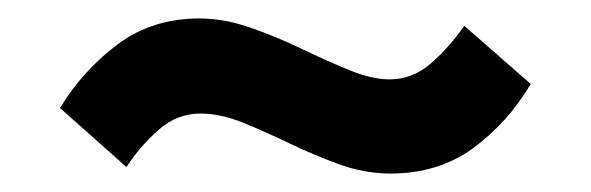

<svg xmlns="http://www.w3.org/2000/svg" viewBox="-20 -445 640 208"><path d="M117 -264 45 -328Q70 -369 107.5 -397Q145 -425 196 -425Q223 -425 251.5 -415Q280 -405 307 -392Q334 -379 358.5 -369Q383 -359 402 -359Q427 -359 447 -376.5Q467 -394 483 -417L555 -354Q530 -312 492.5 -284.5Q455 -257 403 -257Q375 -257 347.5 -267Q320 -277 294 -289.5Q268 -302 243.5 -312Q219 -322 197 -322Q172 -322 152 -304.5Q132 -287 117 -264Z"/></svg>

Font: Zen Kaku Gothic New
Style: Bold
Weight: 700
Designer: Yoshimichi Ohira
Foundry: Positype
Version: Version 1.002